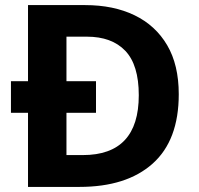

<svg xmlns="http://www.w3.org/2000/svg" viewBox="-20 -734 780 754"><path d="M314 -714Q426 -714 508.5 -674Q591 -634 636.5 -556.5Q682 -479 682 -364Q682 -183 579.5 -91.5Q477 0 292 0H90V-291H23V-415H90V-714ZM321 -590H241V-415H357V-291H241V-125H305Q525 -125 525 -360Q525 -479 472 -534.5Q419 -590 321 -590Z"/></svg>

Font: Noto Sans Sinhala UI
Style: Bold
Weight: 700
Designer: Jelle Bosma - Monotype Design Team
Foundry: Monotype Imaging Inc.
Version: Version 2.006; ttfautohint (v1.8.4.7-5d5b)